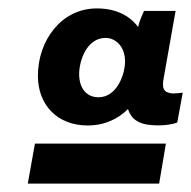

<svg xmlns="http://www.w3.org/2000/svg" viewBox="-20 -726 454 456"><path d="M46 -290H358L374 -385H63ZM339 -429C361 -427 385 -429 401 -435L414 -506C407 -505 399 -504 390 -504C368 -506 364 -516 369 -542L397 -700H322C318 -691 311 -676 308 -662C287 -690 254 -706 210 -706C125 -706 70 -629 70 -546C70 -476 117 -428 188 -428C229 -428 261 -444 284 -467C291 -444 309 -431 339 -429ZM231 -636C254 -636 277 -616 277 -580C277 -550 258 -495 214 -495C185 -495 168 -517 168 -550C168 -582 186 -636 231 -636Z"/></svg>

Font: Fixel Display ExtraBold
Style: Italic
Weight: 800
Italic angle: -10°
Designer: AlfaBravo + MacPaw
Foundry: Kyrylo Tkachov, Marchela Mozhyna, Serhii Makarenko, Maria Weinstein, Zakhar Kryvoshyya
Version: Version 1.210;Glyphs 3.2 (3217)